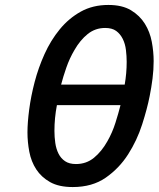

<svg xmlns="http://www.w3.org/2000/svg" viewBox="-20 -744 641 776"><path d="M492 -494Q492 -517 489 -542Q486 -567 476 -587Q466 -607 449.5 -619Q433 -631 405 -631Q365 -631 334.5 -606.5Q304 -582 281 -542Q261 -508 248 -470.5Q235 -433 227 -402H484Q488 -425 490 -448Q492 -471 492 -494ZM414 -173Q434 -208 446.5 -247.5Q459 -287 467 -319H210Q205 -293 202.5 -267Q200 -241 200 -215Q200 -190 203.5 -166Q207 -142 216.5 -123Q226 -104 243 -92.5Q260 -81 287 -81Q329 -81 360 -106.5Q391 -132 414 -173ZM91 -209Q91 -248 98 -301.5Q105 -355 120 -412.5Q135 -470 160 -525.5Q185 -581 221.5 -625.5Q258 -670 306.5 -697Q355 -724 418 -724Q474 -724 509.5 -702.5Q545 -681 565.5 -648Q586 -615 593.5 -575Q601 -535 601 -497Q601 -462 596.5 -426.5Q592 -391 585 -356Q575 -305 554.5 -241Q534 -177 498 -120.5Q462 -64 407.5 -26Q353 12 274 12Q218 12 182.5 -8Q147 -28 126.5 -59.5Q106 -91 98.5 -130.5Q91 -170 91 -209Z"/></svg>

Font: Codetta
Style: Bold Italic
Weight: 700
Italic angle: -11°
Designer: Ulrich Proeller
Foundry: PROSA GmbH
Version: Version 2.00;September 29, 2018;FontCreator 11.5.0.2427 64-b